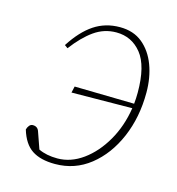

<svg xmlns="http://www.w3.org/2000/svg" viewBox="-81 -554 590 639"><g transform="rotate(15 213.5 -235.0)"><path d="M164 13Q114 13 84.5 -6.5Q55 -26 41 -73Q43 -81 48 -87Q53 -93 60 -93Q77 -93 82 -77L102 -20Q129 -7 167 -7Q213 -7 254.5 -37Q296 -67 325.5 -118Q355 -169 365 -233L156 -231L161 -253L367 -249Q368 -259 368.5 -268.5Q369 -278 369 -288Q369 -380 335.5 -421.5Q302 -463 249 -463Q207 -463 172.5 -438.5Q138 -414 105 -370L94 -378Q128 -431 167 -457Q206 -483 256 -483Q303 -483 334 -457.5Q365 -432 381 -389.5Q397 -347 397 -295Q397 -210 367 -140Q337 -70 284.5 -28.5Q232 13 164 13Z"/></g></svg>

Font: Source Serif Pro ExtraLight
Style: Italic
Weight: 200
Italic angle: -12°
Designer: Frank Grießhammer
Foundry: Adobe Systems Incorporated
Version: Version 3.001;hotconv 1.0.111;makeotfexe 2.5.65597